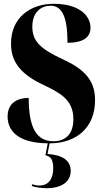

<svg xmlns="http://www.w3.org/2000/svg" viewBox="-20 -744 544 1010"><path d="M226 246C304 246 352 212 352 155C352 102 311 71 230 66L241 10C385 10 480 -76 480 -216C480 -304 444 -370 317 -429C193 -486 150 -526 150 -604C150 -685 202 -714 245 -714C307 -714 335 -655 335 -519C425 -519 456 -553 456 -598C456 -661 398 -724 263 -724C136 -724 38 -648 38 -516C38 -432 73 -363 199 -302C290 -258 366 -224 366 -117C366 -43 329 -1 261 -1C171 -1 131 -74 131 -229C75 -229 20 -205 20 -131C20 -71 56 8 231 10L219 73C247 78 260 97 260 140C260 198 235 232 187 232C175 232 164 230 148 225V235C171 242 200 246 226 246Z"/></svg>

Font: Noto Serif Display ExtraCondensed Black
Style: Regular
Weight: 900
Width: 2
Designer: Monotype Design Team
Foundry: Monotype Imaging Inc.
Version: Version 2.009